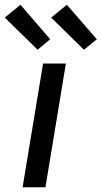

<svg xmlns="http://www.w3.org/2000/svg" viewBox="-49 -787 427 807"><path d="M46 0 132 -520H228L142 0ZM304 -578 166 -713 232 -767 358 -622ZM109 -578 -29 -713 37 -767 162 -622Z"/></svg>

Font: Iosevka Aile Medium Oblique
Style: Regular
Weight: 500
Italic angle: -9°
Designer: Belleve Invis
Foundry: Belleve Invis
Version: Version 31.1.0; ttfautohint (v1.8.4)